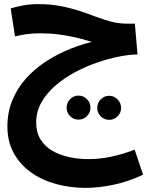

<svg xmlns="http://www.w3.org/2000/svg" viewBox="-20 -520 727 934"><path d="M397 394Q321 394 252 375Q183 356 130 318Q77 280 46.5 224Q16 168 16 95Q16 27 39.5 -31Q63 -89 104.5 -136Q146 -183 202 -220Q258 -257 323.5 -283Q389 -309 459 -324L461 -306Q437 -313 407.5 -322Q378 -331 342.5 -339Q307 -347 265.5 -352.5Q224 -358 176 -358Q140 -358 108.5 -353.5Q77 -349 53 -343L32 -479Q61 -488 94.5 -494Q128 -500 164 -500Q224 -500 274 -490.5Q324 -481 366.5 -467Q409 -453 447 -438.5Q485 -424 521.5 -414.5Q558 -405 596 -405H636L649 -255Q611 -255 560 -245Q509 -235 453.5 -216Q398 -197 345.5 -169Q293 -141 250 -104Q207 -67 181.5 -22Q156 23 156 76Q156 124 177 158Q198 192 234 213Q270 234 315.5 244Q361 254 410 254Q465 254 521.5 242Q578 230 635 208L676 330Q603 364 531 379Q459 394 397 394ZM511 63Q487 63 470 46Q453 29 453 5Q453 -19 470 -36.5Q487 -54 511 -54Q535 -54 552 -36.5Q569 -19 569 5Q569 29 552 46Q535 63 511 63ZM362 62Q338 62 321 45Q304 28 304 4Q304 -20 321 -37.5Q338 -55 362 -55Q386 -55 403 -37.5Q420 -20 420 4Q420 28 403 45Q386 62 362 62Z"/></svg>

Font: Noto Sans
Style: Bold
Weight: 700
Designer: Monotype Design Team
Foundry: Monotype Imaging Inc.
Version: Version 2.000;GOOG;noto-source:20170915:90ef993387c0; ttfaut